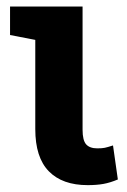

<svg xmlns="http://www.w3.org/2000/svg" viewBox="-20 -548 384 579"><path d="M244.6 10.3Q168 10.3 127.2 -31.5Q86.4 -73.2 86.4 -158.7V-427.7L10.3 -442.4V-528.3H229V-156.7Q229 -125 239.7 -112.8Q250.5 -100.6 273.4 -100.6Q287.6 -100.6 295.9 -102.3Q304.2 -104 320.8 -109.4L335.4 -6.8Q312.5 2.9 292 6.6Q271.5 10.3 244.6 10.3Z"/></svg>

Font: Robotiche
Style: Bold
Weight: 700
Designer: Google
Version: Version 2.001